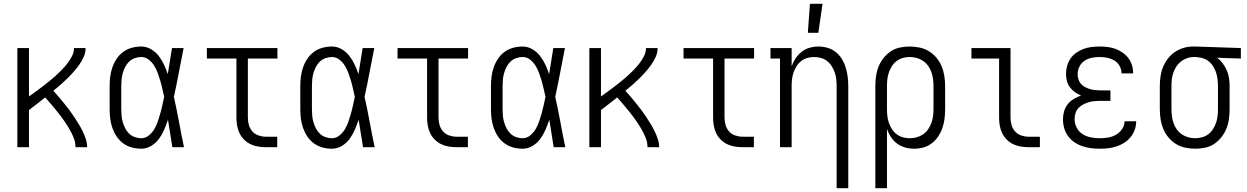

<svg xmlns="http://www.w3.org/2000/svg" viewBox="-20 -772 6540 1007"><path d="M71 0V-520H132V-266Q150 -279 168 -292Q186 -305 203.5 -318.5Q221 -332 238.5 -346Q256 -360 272.5 -375Q289 -390 304.5 -406Q320 -422 333.5 -439.5Q347 -457 357.5 -477.5Q368 -498 368 -520H429Q429 -496 419 -473.5Q409 -451 395 -431.5Q381 -412 365 -394Q349 -376 332 -359.5Q315 -343 297 -327Q279 -311 260 -296Q275 -280 289 -263Q303 -246 317 -229Q331 -212 344 -194.5Q357 -177 369 -159Q381 -141 392.5 -122Q404 -103 413.5 -83.5Q423 -64 430 -43Q437 -22 437 0H376Q376 -26 366 -50.5Q356 -75 343 -97Q330 -119 315 -140.5Q300 -162 284 -182Q268 -202 251 -222Q234 -242 217 -261Q196 -244 174.5 -227.5Q153 -211 132 -195V0Z M721 8Q696 8 671.5 1.5Q647 -5 626.5 -20Q606 -35 592 -56Q578 -77 569.5 -101Q561 -125 558 -150Q555 -175 555 -200V-320Q555 -345 558 -370Q561 -395 569.5 -419Q578 -443 592 -464Q606 -485 626.5 -500Q647 -515 671.5 -521.5Q696 -528 721 -528Q748 -528 772 -514Q796 -500 812.5 -478.5Q829 -457 840.5 -432.5Q852 -408 860 -383Q866 -417 871 -451.5Q876 -486 882 -520H943Q930 -456 918 -391.5Q906 -327 892 -264Q907 -198 919 -132Q931 -66 945 0H884Q878 -36 872.5 -72Q867 -108 861 -144Q852 -117 841 -91.5Q830 -66 814 -44Q798 -22 773.5 -7Q749 8 721 8ZM721 -47Q743 -47 761 -62Q779 -77 790 -96Q801 -115 808 -136Q815 -157 821 -178Q827 -199 831.5 -220.5Q836 -242 841 -264Q836 -285 831.5 -306Q827 -327 821 -347.5Q815 -368 807.5 -388.5Q800 -409 789 -427Q778 -445 760.5 -459Q743 -473 721 -473Q704 -473 687 -467Q670 -461 657.5 -449Q645 -437 637 -421.5Q629 -406 624 -389Q619 -372 617.5 -354.5Q616 -337 616 -320V-200Q616 -183 617.5 -165.5Q619 -148 624 -131Q629 -114 637 -98.5Q645 -83 657.5 -71Q670 -59 687 -53Q704 -47 721 -47Z M1374 0Q1354 0 1333 -3.5Q1312 -7 1293.5 -16Q1275 -25 1260 -40Q1245 -55 1236 -74Q1227 -93 1223.5 -113.5Q1220 -134 1220 -155V-465H1065V-520H1435V-465H1280V-155Q1280 -135 1285.5 -116Q1291 -97 1304 -82.5Q1317 -68 1336 -61.5Q1355 -55 1374 -55H1434V0Z M1721 8Q1696 8 1671.5 1.5Q1647 -5 1626.5 -20Q1606 -35 1592 -56Q1578 -77 1569.5 -101Q1561 -125 1558 -150Q1555 -175 1555 -200V-320Q1555 -345 1558 -370Q1561 -395 1569.5 -419Q1578 -443 1592 -464Q1606 -485 1626.5 -500Q1647 -515 1671.5 -521.5Q1696 -528 1721 -528Q1748 -528 1772 -514Q1796 -500 1812.5 -478.5Q1829 -457 1840.5 -432.5Q1852 -408 1860 -383Q1866 -417 1871 -451.5Q1876 -486 1882 -520H1943Q1930 -456 1918 -391.5Q1906 -327 1892 -264Q1907 -198 1919 -132Q1931 -66 1945 0H1884Q1878 -36 1872.5 -72Q1867 -108 1861 -144Q1852 -117 1841 -91.5Q1830 -66 1814 -44Q1798 -22 1773.5 -7Q1749 8 1721 8ZM1721 -47Q1743 -47 1761 -62Q1779 -77 1790 -96Q1801 -115 1808 -136Q1815 -157 1821 -178Q1827 -199 1831.5 -220.5Q1836 -242 1841 -264Q1836 -285 1831.5 -306Q1827 -327 1821 -347.5Q1815 -368 1807.5 -388.5Q1800 -409 1789 -427Q1778 -445 1760.5 -459Q1743 -473 1721 -473Q1704 -473 1687 -467Q1670 -461 1657.5 -449Q1645 -437 1637 -421.5Q1629 -406 1624 -389Q1619 -372 1617.5 -354.5Q1616 -337 1616 -320V-200Q1616 -183 1617.5 -165.5Q1619 -148 1624 -131Q1629 -114 1637 -98.5Q1645 -83 1657.5 -71Q1670 -59 1687 -53Q1704 -47 1721 -47Z M2374 0Q2354 0 2333 -3.5Q2312 -7 2293.5 -16Q2275 -25 2260 -40Q2245 -55 2236 -74Q2227 -93 2223.5 -113.5Q2220 -134 2220 -155V-465H2065V-520H2435V-465H2280V-155Q2280 -135 2285.5 -116Q2291 -97 2304 -82.5Q2317 -68 2336 -61.5Q2355 -55 2374 -55H2434V0Z M2721 8Q2696 8 2671.5 1.5Q2647 -5 2626.5 -20Q2606 -35 2592 -56Q2578 -77 2569.5 -101Q2561 -125 2558 -150Q2555 -175 2555 -200V-320Q2555 -345 2558 -370Q2561 -395 2569.5 -419Q2578 -443 2592 -464Q2606 -485 2626.5 -500Q2647 -515 2671.5 -521.5Q2696 -528 2721 -528Q2748 -528 2772 -514Q2796 -500 2812.5 -478.5Q2829 -457 2840.5 -432.5Q2852 -408 2860 -383Q2866 -417 2871 -451.5Q2876 -486 2882 -520H2943Q2930 -456 2918 -391.5Q2906 -327 2892 -264Q2907 -198 2919 -132Q2931 -66 2945 0H2884Q2878 -36 2872.5 -72Q2867 -108 2861 -144Q2852 -117 2841 -91.5Q2830 -66 2814 -44Q2798 -22 2773.5 -7Q2749 8 2721 8ZM2721 -47Q2743 -47 2761 -62Q2779 -77 2790 -96Q2801 -115 2808 -136Q2815 -157 2821 -178Q2827 -199 2831.5 -220.5Q2836 -242 2841 -264Q2836 -285 2831.5 -306Q2827 -327 2821 -347.5Q2815 -368 2807.5 -388.5Q2800 -409 2789 -427Q2778 -445 2760.5 -459Q2743 -473 2721 -473Q2704 -473 2687 -467Q2670 -461 2657.5 -449Q2645 -437 2637 -421.5Q2629 -406 2624 -389Q2619 -372 2617.5 -354.5Q2616 -337 2616 -320V-200Q2616 -183 2617.5 -165.5Q2619 -148 2624 -131Q2629 -114 2637 -98.5Q2645 -83 2657.5 -71Q2670 -59 2687 -53Q2704 -47 2721 -47Z M3071 0V-520H3132V-266Q3150 -279 3168 -292Q3186 -305 3203.5 -318.5Q3221 -332 3238.5 -346Q3256 -360 3272.5 -375Q3289 -390 3304.5 -406Q3320 -422 3333.5 -439.5Q3347 -457 3357.5 -477.5Q3368 -498 3368 -520H3429Q3429 -496 3419 -473.5Q3409 -451 3395 -431.5Q3381 -412 3365 -394Q3349 -376 3332 -359.5Q3315 -343 3297 -327Q3279 -311 3260 -296Q3275 -280 3289 -263Q3303 -246 3317 -229Q3331 -212 3344 -194.5Q3357 -177 3369 -159Q3381 -141 3392.5 -122Q3404 -103 3413.5 -83.5Q3423 -64 3430 -43Q3437 -22 3437 0H3376Q3376 -26 3366 -50.5Q3356 -75 3343 -97Q3330 -119 3315 -140.5Q3300 -162 3284 -182Q3268 -202 3251 -222Q3234 -242 3217 -261Q3196 -244 3174.5 -227.5Q3153 -211 3132 -195V0Z M3874 0Q3854 0 3833 -3.5Q3812 -7 3793.5 -16Q3775 -25 3760 -40Q3745 -55 3736 -74Q3727 -93 3723.5 -113.5Q3720 -134 3720 -155V-465H3565V-520H3935V-465H3780V-155Q3780 -135 3785.5 -116Q3791 -97 3804 -82.5Q3817 -68 3836 -61.5Q3855 -55 3874 -55H3934V0Z M4368 215V-320Q4368 -338 4366 -356.5Q4364 -375 4358 -392Q4352 -409 4342.5 -424.5Q4333 -440 4318.5 -451.5Q4304 -463 4286 -468Q4268 -473 4250 -473Q4232 -473 4214 -468Q4196 -463 4181.5 -451.5Q4167 -440 4157.5 -424.5Q4148 -409 4142 -392Q4136 -375 4134 -356.5Q4132 -338 4132 -320V0H4071V-465H4021V-520H4132V-425Q4140 -447 4153 -466.5Q4166 -486 4184.5 -500.5Q4203 -515 4226 -521.5Q4249 -528 4273 -528Q4297 -528 4321 -521Q4345 -514 4364 -498.5Q4383 -483 4396 -461.5Q4409 -440 4416 -416.5Q4423 -393 4426 -369Q4429 -345 4429 -320V215ZM4217 -600 4228 -752H4294L4272 -600Z M4571 215V-320Q4571 -346 4574.5 -372Q4578 -398 4587.5 -422Q4597 -446 4613.5 -467Q4630 -488 4651.5 -502.5Q4673 -517 4699 -522.5Q4725 -528 4751 -528Q4777 -528 4803.5 -522.5Q4830 -517 4852.5 -503Q4875 -489 4892 -468.5Q4909 -448 4919 -423.5Q4929 -399 4933 -372.5Q4937 -346 4937 -320V-200Q4937 -175 4934 -150Q4931 -125 4923 -101.5Q4915 -78 4901 -57Q4887 -36 4867 -20.5Q4847 -5 4823 1.5Q4799 8 4774 8Q4750 8 4727 1.5Q4704 -5 4685 -19Q4666 -33 4653 -53Q4640 -73 4632 -95V215ZM4751 -47Q4770 -47 4788 -52Q4806 -57 4821.5 -67.5Q4837 -78 4847.5 -93.5Q4858 -109 4864.5 -126.5Q4871 -144 4873.5 -162.5Q4876 -181 4876 -200V-320Q4876 -339 4873.5 -357.5Q4871 -376 4865 -393.5Q4859 -411 4848 -426.5Q4837 -442 4821.5 -452.5Q4806 -463 4788 -468Q4770 -473 4751 -473Q4733 -473 4715 -468Q4697 -463 4682.5 -452Q4668 -441 4658 -425Q4648 -409 4642 -392Q4636 -375 4634 -356.5Q4632 -338 4632 -320V-200Q4632 -182 4634 -163.5Q4636 -145 4642 -128Q4648 -111 4658 -95Q4668 -79 4682.5 -68Q4697 -57 4715 -52Q4733 -47 4751 -47Z M5374 0Q5354 0 5333 -3.5Q5312 -7 5293.5 -16Q5275 -25 5260 -40Q5245 -55 5236 -74Q5227 -93 5223.5 -113.5Q5220 -134 5220 -155V-465H5075V-520H5280V-155Q5280 -135 5285.5 -116Q5291 -97 5304 -82.5Q5317 -68 5336 -61.5Q5355 -55 5374 -55H5434V0Z M5747 8Q5724 8 5701 5Q5678 2 5656 -5.5Q5634 -13 5614.5 -26.5Q5595 -40 5581.5 -58.5Q5568 -77 5561.5 -100Q5555 -123 5555 -146Q5555 -167 5561 -188Q5567 -209 5580 -225.5Q5593 -242 5611.5 -253Q5630 -264 5650 -271Q5632 -278 5617 -289Q5602 -300 5591 -315Q5580 -330 5575.5 -348Q5571 -366 5571 -384Q5571 -406 5577 -427Q5583 -448 5595 -465.5Q5607 -483 5625 -495.5Q5643 -508 5663 -515.5Q5683 -523 5704.5 -525.5Q5726 -528 5747 -528Q5768 -528 5789 -525.5Q5810 -523 5829.5 -516Q5849 -509 5866.5 -497Q5884 -485 5897 -468.5Q5910 -452 5916.5 -431.5Q5923 -411 5923 -390V-387H5862V-389Q5862 -409 5851.5 -427Q5841 -445 5824 -455Q5807 -465 5787 -469Q5767 -473 5747 -473Q5727 -473 5706.5 -469Q5686 -465 5668.5 -453.5Q5651 -442 5641.5 -423Q5632 -404 5632 -383Q5632 -370 5636 -356.5Q5640 -343 5649 -332.5Q5658 -322 5670.5 -315.5Q5683 -309 5696 -305Q5709 -301 5722.5 -299.5Q5736 -298 5750 -298H5804V-243H5750Q5734 -243 5718.5 -241.5Q5703 -240 5688.5 -235.5Q5674 -231 5660 -223.5Q5646 -216 5635.5 -204.5Q5625 -193 5620.5 -177.5Q5616 -162 5616 -147Q5616 -124 5627 -102.5Q5638 -81 5658 -68.5Q5678 -56 5701 -51.5Q5724 -47 5747 -47Q5769 -47 5791 -50.5Q5813 -54 5832.5 -65Q5852 -76 5865 -95Q5878 -114 5878 -136H5939V-135Q5939 -113 5931.5 -91.5Q5924 -70 5909.5 -52.5Q5895 -35 5876 -23Q5857 -11 5835.5 -4Q5814 3 5792 5.5Q5770 8 5747 8Z M6249 8Q6223 8 6196.5 2.5Q6170 -3 6147.5 -17Q6125 -31 6108 -51.5Q6091 -72 6081 -96.5Q6071 -121 6067 -147.5Q6063 -174 6063 -200V-320Q6063 -345 6066.5 -370.5Q6070 -396 6079.5 -419.5Q6089 -443 6104.5 -463.5Q6120 -484 6141 -498.5Q6162 -513 6186.5 -520.5Q6211 -528 6237 -528H6250L6488 -520V-465L6363 -469Q6380 -457 6393 -439.5Q6406 -422 6414.5 -402.5Q6423 -383 6426 -362Q6429 -341 6429 -320V-200Q6429 -174 6425.5 -148Q6422 -122 6412.5 -98Q6403 -74 6386.5 -53Q6370 -32 6348.5 -17.5Q6327 -3 6301 2.5Q6275 8 6249 8ZM6249 -47Q6267 -47 6285 -52Q6303 -57 6317.5 -68Q6332 -79 6342 -95Q6352 -111 6358 -128Q6364 -145 6366 -163.5Q6368 -182 6368 -200V-320Q6368 -337 6366 -354.5Q6364 -372 6359 -388.5Q6354 -405 6345 -420.5Q6336 -436 6323 -447.5Q6310 -459 6293.5 -465Q6277 -471 6260 -472L6250 -473H6241Q6223 -473 6206 -467Q6189 -461 6174.5 -450Q6160 -439 6150 -423.5Q6140 -408 6134 -391Q6128 -374 6126 -356Q6124 -338 6124 -320V-200Q6124 -181 6126.5 -162.5Q6129 -144 6135 -126.5Q6141 -109 6152 -93.5Q6163 -78 6178.5 -67.5Q6194 -57 6212 -52Q6230 -47 6249 -47Z"/></svg>

Font: Iosevka Curly Slab Light
Style: Regular
Weight: 300
Monospace: yes
Designer: Belleve Invis
Foundry: Belleve Invis
Version: Version 22.1.2; ttfautohint (v1.8.4)